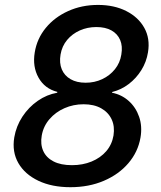

<svg xmlns="http://www.w3.org/2000/svg" viewBox="-20 -758 661 788"><path d="M269 10.3Q192.9 10.3 137.5 -16.1Q82 -42.5 55.4 -88.6Q28.8 -134.8 38.6 -194.3Q46.4 -240.2 72 -279.3Q97.7 -318.4 135 -344.2Q172.4 -370.1 214.8 -377.4L215.3 -380.9Q163.6 -394 138.2 -439.2Q112.8 -484.4 122.6 -543Q131.8 -599.6 168 -643.6Q204.1 -687.5 259.8 -712.6Q315.4 -737.8 382.3 -737.8Q448.7 -737.8 498.3 -712.6Q547.9 -687.5 572.3 -643.6Q596.7 -599.6 587.4 -543.5Q581.1 -503.9 560.1 -470.2Q539.1 -436.5 508.3 -413.1Q477.5 -389.6 440.4 -380.4L439.9 -377.4Q479.5 -369.6 508.5 -343.5Q537.6 -317.4 551 -278.6Q564.5 -239.7 556.6 -193.4Q546.4 -134.3 506.8 -88.1Q467.3 -42 406 -15.9Q344.7 10.3 269 10.3ZM275.4 -80.1Q319.3 -80.1 355.7 -95Q392.1 -109.9 415.8 -137.2Q439.5 -164.6 445.8 -201.7Q451.7 -239.3 438.2 -268.1Q424.8 -296.9 395.3 -313.5Q365.7 -330.1 323.2 -330.1Q281.2 -330.1 244.6 -314Q208 -297.9 183.1 -269Q158.2 -240.2 151.4 -202.1Q145 -166 157.5 -138.4Q169.9 -110.8 199.7 -95.5Q229.5 -80.1 275.4 -80.1ZM331.5 -418.5Q368.2 -418.5 399.4 -433.1Q430.7 -447.8 451.7 -473.9Q472.7 -500 478 -534.2Q483.9 -568.8 473.1 -594Q462.4 -619.1 437.5 -633.1Q412.6 -647 375.5 -647Q338.9 -647 307.6 -633.1Q276.4 -619.1 255.4 -594Q234.4 -568.8 228.5 -534.2Q222.7 -499.5 233.6 -473.4Q244.6 -447.3 269.8 -432.9Q294.9 -418.5 331.5 -418.5Z"/></svg>

Font: Inter 18pt Medium
Style: Italic
Weight: 500
Italic angle: -9.3988°
Designer: Rasmus Andersson
Foundry: rsms
Version: Version 4.001;git-66647c0bb